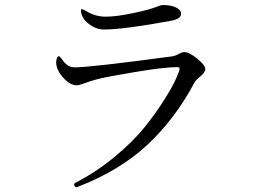

<svg xmlns="http://www.w3.org/2000/svg" viewBox="-20 -737 1040 773"><path d="M206.1 -486.3Q206.1 -493.2 209 -502Q211.9 -510.7 216.8 -510.7Q220.7 -510.7 228.5 -500Q250 -465.8 280.3 -465.8Q343.8 -465.8 670.9 -509.8Q685.5 -511.7 699.2 -519.5Q712.9 -527.3 720.7 -527.3Q742.2 -527.3 774.4 -500.5Q806.6 -473.6 806.6 -460Q806.6 -446.3 788.1 -430.7Q768.6 -415 762.7 -404.3Q685.5 -258.8 573.7 -154.3Q461.9 -49.8 292 15.6Q290 16.6 287.1 16.6Q284.2 16.6 281.2 13.2Q278.3 9.8 278.3 5.9Q278.3 2 283.2 -1Q367.2 -43.9 441.4 -105.5Q515.6 -167 561.5 -224.1Q607.4 -281.2 641.1 -335Q674.8 -388.7 689 -420.9Q703.1 -453.1 703.1 -460Q703.1 -466.8 693.4 -466.8Q641.6 -466.8 522.5 -446.8Q403.3 -426.8 371.1 -418Q338.9 -409.2 319.3 -401.4Q298.8 -393.6 288.1 -393.6Q261.7 -393.6 233.9 -424.8Q206.1 -456.1 206.1 -486.3ZM305.7 -695.3Q305.7 -700.2 309.6 -700.2Q313.5 -700.2 325.2 -693.4Q362.3 -669.9 405.3 -669.9Q448.2 -669.9 513.2 -683.6Q578.1 -697.3 603.5 -707Q627.9 -716.8 635.7 -716.8Q668 -716.8 688.5 -707Q709 -697.3 709 -680.7Q709 -661.1 668 -653.3Q478.5 -618.2 398.4 -618.2Q365.2 -618.2 335.9 -642.1Q306.6 -666 305.7 -695.3Z"/></svg>

Font: GenEi Koburi Mincho v6
Style: Regular
Weight: 400
Designer: o_tamon (Modified)
Foundry: o_tamon / Adobe Systems Incorporated
Version: Version 6.1